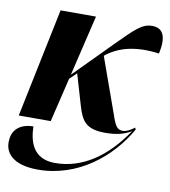

<svg xmlns="http://www.w3.org/2000/svg" viewBox="-90 -613 823 929"><g transform="rotate(10 321.5 -148.5)"><path d="M22 0H179L231 -217L265 -250L310 -97C331 -26 354 10 448 10C500 10 539 1 575 -20C483 117 368 196 234 196C127 196 103 116 101 40C34 40 0 77 -3 122C-11 185 32 242 158 242C356 242 511 111 591 -31L587 -40C566 -24 547 -14 530 -14C503 -14 492 -31 474 -85L377 -356C437 -405 520 -429 638 -413C656 -493 640 -539 583 -539C533 -539 502 -506 414 -418L236 -238L307 -536H133Z"/></g></svg>

Font: Noto Serif Display SemiCondensed ExtraBold
Style: Italic
Weight: 800
Width: 4
Italic angle: -12°
Designer: Monotype Design Team
Foundry: Monotype Imaging Inc.
Version: Version 2.009